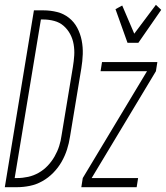

<svg xmlns="http://www.w3.org/2000/svg" viewBox="-50 -778 690 798"><path d="M-30 0 91 -735H130Q160 -735 187.5 -728Q215 -721 236.5 -704Q258 -687 271 -662.5Q284 -638 289.5 -610Q295 -582 294 -553Q293 -524 288 -494L241 -210Q237 -183 228.5 -156.5Q220 -130 206 -105.5Q192 -81 171.5 -60Q151 -39 126 -25Q101 -11 74 -5.5Q47 0 21 0ZM11 -38H22Q44 -38 67 -43Q90 -48 111 -60Q132 -72 148.5 -89.5Q165 -107 177 -128Q189 -149 196 -171Q203 -193 206 -216L253 -500Q257 -524 258.5 -547.5Q260 -571 256 -594Q252 -617 241.5 -636.5Q231 -656 214.5 -670.5Q198 -685 175.5 -691Q153 -697 130 -697H120ZM480 -600 430 -740 458 -755 508 -638 598 -758 620 -737 525 -600ZM288 0 294 -38 561 -482H368L374 -520H604L598 -482L331 -38H524L518 0Z"/></svg>

Font: Iosevka XLt Ex Obl
Style: Regular
Weight: 200
Width: 7
Italic angle: -9°
Monospace: yes
Designer: Belleve Invis
Foundry: Belleve Invis
Version: Version 32.5.0; ttfautohint (v1.8.4)